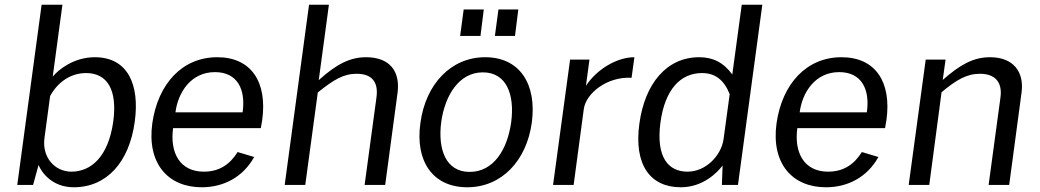

<svg xmlns="http://www.w3.org/2000/svg" viewBox="-20 -782 4398 812"><path d="M292 10C432 10 527 -97 550 -268C571 -422 522 -540 381 -540C290 -540 225 -485 203 -458L244 -762H156L53 0H120L143 -84C156 -53 200 10 292 10ZM282 -56C213 -56 157 -115 168 -198L192 -376C226 -438 282 -473 344 -473C434 -473 477 -402 459 -268C438 -119 365 -56 282 -56Z M1083 -240 1089 -275C1111 -436 1042 -540 899 -540C751 -540 648 -428 624 -260C601 -90 691 10 833 10C925 10 1007 -32 1055 -118L985 -139C953 -88 909 -56 842 -56C740 -56 698 -137 712 -240ZM722 -307C733 -392 788 -477 889 -477C984 -477 1020 -404 1006 -307Z M1271 0 1324 -391C1390 -444 1432 -470 1488 -470C1556 -470 1581 -432 1572 -369L1522 0H1609L1661 -387C1674 -480 1629 -540 1528 -540C1460 -540 1402 -510 1328 -443L1371 -762H1287L1184 0Z M1956 10C2102 10 2207 -103 2229 -263C2251 -425 2179 -540 2032 -540C1887 -540 1780 -426 1758 -262C1735 -102 1809 10 1956 10ZM1941 -742 1926 -630H2012L2026 -742ZM2088 -742 2073 -630H2158L2172 -742ZM1966 -55C1865 -55 1831 -151 1846 -266C1862 -380 1922 -476 2022 -476C2123 -476 2157 -381 2142 -266C2126 -150 2068 -55 1966 -55Z M2406 0 2449 -321C2458 -387 2547 -459 2651 -453L2663 -540C2588 -540 2503 -488 2458 -419L2473 -530H2391L2319 0Z M2859 10C2954 10 3014 -53 3036 -82L3033 0H3101L3204 -762H3117L3077 -467C3039 -519 2994 -540 2937 -540C2799 -540 2707 -428 2684 -259C2660 -85 2730 10 2859 10ZM2888 -56C2806 -56 2754 -117 2773 -263C2792 -404 2858 -473 2949 -473C3003 -473 3041 -446 3066 -384L3040 -193C3030 -124 2965 -56 2888 -56Z M3723 -240 3729 -275C3751 -436 3682 -540 3539 -540C3391 -540 3288 -428 3264 -260C3241 -90 3331 10 3473 10C3565 10 3647 -32 3695 -118L3625 -139C3593 -88 3549 -56 3482 -56C3380 -56 3338 -137 3352 -240ZM3362 -307C3373 -392 3428 -477 3529 -477C3624 -477 3660 -404 3646 -307Z M3910 0 3962 -392C4023 -443 4068 -470 4124 -470C4191 -470 4220 -432 4211 -369L4161 0H4248L4300 -388C4313 -479 4265 -540 4167 -540C4095 -540 4039 -507 3967 -444L3979 -530H3895L3823 0Z"/></svg>

Font: Cheyenne Sans
Style: Italic
Weight: 400
Italic angle: -8.13011°
Designer: The Public Sans project authors (U.S. Web Design System), Libre Franklin designed by Pablo Impallari and Rodrigo Fuenzal
Foundry: The Cheyenne Sans Project Authors
Version: Version 2.007